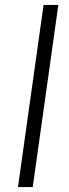

<svg xmlns="http://www.w3.org/2000/svg" viewBox="-20 -760 282 780"><path d="M217 -740 113 0H53L157 -740Z"/></svg>

Font: Pathway Extreme 28pt ExtraLight
Style: Italic
Weight: 250
Italic angle: -8°
Designer: Eduardo Rodriguez Tunni
Foundry: Eduardo Rodriguez Tunni
Version: Version 1.001;gftools[0.9.26]